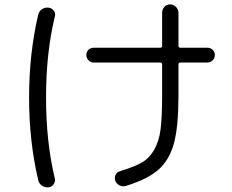

<svg xmlns="http://www.w3.org/2000/svg" viewBox="-20 -797 1040 861"><path d="M400.4 -516.6Q386.7 -516.6 377 -526.4Q367.2 -536.1 367.2 -550.3Q367.2 -564.5 376.5 -573.7Q385.7 -583 400.4 -583H698.2Q707 -583 707 -591.8V-740.2Q707 -754.9 717.3 -766.1Q727.5 -777.3 742.7 -777.3Q757.8 -777.3 769 -766.1Q780.3 -754.9 780.3 -740.2V-591.8Q780.3 -583 789.1 -583H910.2Q923.8 -583 933.6 -573.7Q943.4 -564.5 943.4 -550.3Q943.4 -536.1 933.6 -526.4Q923.8 -516.6 910.2 -516.6H789.1Q780.3 -516.6 780.3 -507.8V-367.2Q780.3 -230.5 760.3 -155.3Q740.2 -80.1 690.4 -36.1Q640.6 7.8 543 37.1Q529.3 41 515.6 34.2Q502 27.3 497.1 13.2Q492.2 -1 498.5 -13.2Q504.9 -25.4 517.6 -29.3Q579.1 -47.9 613.8 -66.9Q648.4 -85.9 670.9 -124.5Q693.4 -163.1 700.2 -217.8Q707 -272.5 707 -367.2V-507.8Q707 -516.6 698.2 -516.6ZM198.2 43Q182.6 44.9 168.9 36.1Q155.3 27.3 151.4 10.7Q110.4 -163.1 110.4 -359.9Q110.4 -556.6 151.4 -731.4Q155.3 -747.1 168.5 -755.9Q181.6 -764.6 198.2 -762.7Q212.9 -760.7 221.7 -748.5Q230.5 -736.3 225.6 -721.7Q186.5 -559.6 186.5 -359.9Q186.5 -160.2 225.6 2Q229.5 15.6 221.2 28.3Q212.9 41 198.2 43Z"/></svg>

Font: Rounded Mgen+ 1m regular
Style: Regular
Weight: 400
Designer: [Source Han Sans]
Ryoko NISHIZUKA  (kana & ideographs); Paul D. Hunt (Latin, Greek & Cyrillic); Wenlong ZHANG  (bopomofo
Version: Version 1.059.20150602